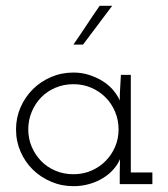

<svg xmlns="http://www.w3.org/2000/svg" viewBox="-20 -632 578 659"><path d="M35 -188Q35 -228 50.5 -263.5Q66 -299 92.5 -325.5Q119 -352 155 -367.5Q191 -383 232 -383Q261 -383 287 -374.5Q313 -366 334 -352.5Q355 -339 369.5 -321.5Q384 -304 391 -287Q391 -309 392.5 -331Q394 -353 395 -375H429V-40H503V0H391V-40Q391 -52 391.5 -63.5Q392 -75 392 -86Q385 -69 370.5 -52Q356 -35 335.5 -22Q315 -9 288.5 -1Q262 7 232 7Q191 7 155 -8.5Q119 -24 92.5 -50Q66 -76 50.5 -111.5Q35 -147 35 -188ZM77 -188Q77 -156 89 -128Q101 -100 121.5 -79Q142 -58 170.5 -46Q199 -34 232 -34Q265 -34 293 -46Q321 -58 342 -79Q363 -100 375 -128Q387 -156 387 -188Q387 -220 375 -248.5Q363 -277 342 -298Q321 -319 293 -331Q265 -343 232 -343Q199 -343 170.5 -331Q142 -319 121.5 -298Q101 -277 89 -248.5Q77 -220 77 -188ZM232 -479Q255 -512 277 -545.5Q299 -579 322 -612H365Q340 -579 315 -545.5Q290 -512 265 -479Z"/></svg>

Font: Josefin Slab
Style: Regular
Weight: 400
Designer: Santiago Orozco
Foundry: Typemade
Version: Version 1.000